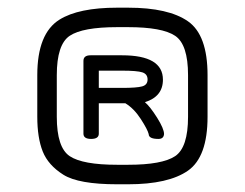

<svg xmlns="http://www.w3.org/2000/svg" viewBox="-20 -560 638 500"><path d="M285.2 -130.9H313.5Q402.3 -130.9 436 -153.3Q469.7 -175.8 469.7 -255.9V-364.3Q469.7 -444.3 436 -466.8Q402.3 -489.3 313.5 -489.3H285.2Q195.3 -489.3 161.6 -466.8Q127.9 -444.3 127.9 -364.3V-255.9Q127.9 -175.8 161.6 -153.3Q195.3 -130.9 285.2 -130.9ZM285.2 -80.1Q184.6 -80.1 145 -105Q105.5 -129.9 91.3 -165.5Q77.1 -201.2 77.1 -255.9V-364.3Q77.1 -472.7 134.8 -508.8Q184.6 -540 285.2 -540H313.5Q418.9 -540 469.7 -504.4Q520.5 -468.8 520.5 -364.3V-255.9Q520.5 -151.4 469.7 -115.7Q418.9 -80.1 313.5 -80.1ZM404.3 -352.5Q404.3 -308.6 357.4 -293.9Q371.1 -282.2 389.2 -253.4Q407.2 -224.6 407.2 -210.9Q406.2 -198.2 392.6 -198.2Q367.2 -198.2 367.2 -210.9Q364.3 -222.7 346.7 -250Q329.1 -277.3 306.6 -291H237.3V-211.9Q237.3 -198.2 217.3 -198.2Q197.3 -198.2 197.3 -211.9V-401.4Q197.3 -416 215.8 -416H297.9Q404.3 -416 404.3 -352.5ZM297.9 -331.1Q335.9 -331.1 350.1 -335Q364.3 -338.9 364.3 -353Q364.3 -367.2 350.6 -371.6Q336.9 -376 297.9 -376H237.3V-331.1Z"/></svg>

Font: Jura
Style: Book
Weight: 400
Version: Version 2.5